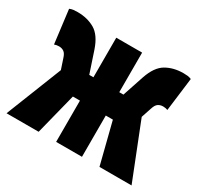

<svg xmlns="http://www.w3.org/2000/svg" viewBox="-115 -655 830 798"><g transform="rotate(30 300.0 -256.0)"><path d="M0 0 106 -268 90 -316Q84 -336 74 -343Q64 -350 50 -350Q44 -350 38.5 -349Q33 -348 28 -346L8 -506Q17 -510 26 -511Q35 -512 46 -512Q93 -512 128.5 -491.5Q164 -471 184 -412L218 -310H238V-500H362V-310H382L416 -412Q436 -471 471.5 -491.5Q507 -512 554 -512Q565 -512 574 -511Q583 -510 592 -506L572 -346Q567 -348 561.5 -349Q556 -350 550 -350Q536 -350 526 -343Q516 -336 510 -316L494 -268L600 0H446L396 -198H362V0H238V-198H204L154 0Z"/></g></svg>

Font: Source Code Pro Black
Style: Regular
Weight: 900
Monospace: yes
Designer: Paul D. Hunt, Teo Tuominen
Foundry: Adobe Systems Incorporated
Version: Version 2.030;PS 1.000;hotconv 16.6.51;makeotf.lib2.5.65220